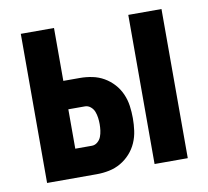

<svg xmlns="http://www.w3.org/2000/svg" viewBox="-65 -601 729 672"><g transform="rotate(-10 300.0 -265.0)"><path d="M432 0V-530H550V0ZM50 0V-530H168V-342H227Q249 -342 271 -337.5Q293 -333 312 -322Q331 -311 346 -294.5Q361 -278 370 -257.5Q379 -237 382 -215Q385 -193 385 -171Q385 -149 382 -127Q379 -105 370 -84.5Q361 -64 346 -47.5Q331 -31 312 -20Q293 -9 271 -4.5Q249 0 227 0ZM168 -101H227Q238 -101 247 -108.5Q256 -116 260 -126.5Q264 -137 265.5 -148.5Q267 -160 267 -171Q267 -182 265.5 -193.5Q264 -205 260 -215.5Q256 -226 247 -233.5Q238 -241 227 -241H168Z"/></g></svg>

Font: Iosevka Curly Extended
Style: Bold
Weight: 700
Width: 7
Monospace: yes
Designer: Belleve Invis
Foundry: Belleve Invis
Version: Version 11.1.0; ttfautohint (v1.8.3)